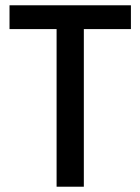

<svg xmlns="http://www.w3.org/2000/svg" viewBox="-20 -706 531 726"><path d="M194 0V-596H16V-686H475V-596H297V0Z"/></svg>

Font: Archivo Condensed Medium
Style: Regular
Weight: 500
Width: 3
Designer: Hector Gatti
Foundry: Omnibus-Type
Version: Version 2.001